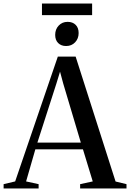

<svg xmlns="http://www.w3.org/2000/svg" viewBox="-48 -1069 737 1089"><path d="M38 -40 280 -748H381L607.5 -39.5L669.5 -24.5V0H406.5V-24.5L478 -40L422.5 -222H152.5L100 -40L171 -24.5V0H-27.5V-24.5ZM410.5 -260 310.5 -595.5 292.5 -662.5 272 -595.5 164 -260ZM326.5 -808Q299 -808 282 -824.8Q265 -841.5 265 -871Q265 -903 285 -924Q305 -945 335 -945H336Q364 -945 381 -928.2Q398 -911.5 398 -881.5Q398 -850 378 -829Q358 -808 327.5 -808ZM474.5 -1049V-983H190V-1049Z"/></svg>

Font: Merriweather 120pt Medium
Style: Regular
Weight: 500
Version: Version 2.100